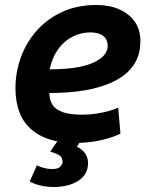

<svg xmlns="http://www.w3.org/2000/svg" viewBox="-20 -560 600 770"><path d="M195 190Q169 190 144.5 184.5Q120 179 99 168L128 103Q141 110 157.5 114Q174 118 189 118Q214 118 222.5 107.5Q231 97 231 90Q231 78 225 69.5Q219 61 202 55L182 48Q190 35 196.5 25.5Q203 16 210 7Q151 -5 113.5 -34.5Q76 -64 59 -107.5Q42 -151 42 -205Q42 -271 64 -331Q86 -391 128 -438Q170 -485 230 -512.5Q290 -540 367 -540Q419 -540 458.5 -522.5Q498 -505 520.5 -473Q543 -441 543 -395Q543 -349 525 -314.5Q507 -280 474 -256Q441 -232 395.5 -216.5Q350 -201 295 -194Q240 -187 178 -187Q178 -160 190 -140.5Q202 -121 231 -110.5Q260 -100 310 -100Q340 -100 368 -104.5Q396 -109 418.5 -115.5Q441 -122 454 -128L463 -24Q438 -11 394.5 0Q351 11 298 13Q296 17 293.5 21Q291 25 288 28Q313 41 323 57.5Q333 74 333 94Q333 140 294 165Q255 190 195 190ZM179 -282Q250 -282 295 -291Q340 -300 366 -314.5Q392 -329 402 -345Q412 -361 412 -376Q412 -394 403.5 -406Q395 -418 379.5 -424Q364 -430 341 -430Q307 -430 274 -414.5Q241 -399 216 -366.5Q191 -334 179 -282Z"/></svg>

Font: Ubuntu Sans Mono
Style: Italic
Weight: 400
Italic angle: -13.5°
Monospace: yes
Designer: Dalton Maag Ltd
Foundry: Dalton Maag Ltd
Version: Version 1.006